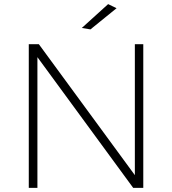

<svg xmlns="http://www.w3.org/2000/svg" viewBox="-20 -914 837 934"><path d="M547 -874 506 -894 378 -778 420 -771ZM636 -699V-62L169 -699H120V0H162V-636L628 0H677V-699Z"/></svg>

Font: Montserrat arm ExtraLight
Style: Regular
Weight: 275
Designer: Julieta Ulanovsky
Foundry: Julieta Ulanovsky
Version: Version 6.000;PS 006.000;hotconv 1.0.88;makeotf.lib2.5.64775